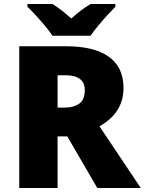

<svg xmlns="http://www.w3.org/2000/svg" viewBox="-20 -947 729 967"><path d="M311 -714Q408 -714 472.5 -690Q537 -666 569.5 -619.5Q602 -573 602 -503Q602 -460 587.5 -424Q573 -388 546 -360Q519 -332 481 -311L689 0H470L319 -260H270V0H77V-714ZM308 -568H270V-405H306Q350 -405 378.5 -424.5Q407 -444 407 -494Q407 -517 397 -533.5Q387 -550 365 -559Q343 -568 308 -568ZM244 -767Q229 -790 206.5 -817Q184 -844 160.5 -869.5Q137 -895 118 -913V-927H244Q270 -911 291.5 -894Q313 -877 339 -854Q365 -877 388 -894.5Q411 -912 437 -927H561V-913Q544 -896 520.5 -870.5Q497 -845 474.5 -817.5Q452 -790 436 -767Z"/></svg>

Font: Noto Sans Devanagari Black
Style: Regular
Weight: 900
Version: Version 2.003